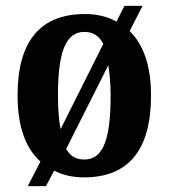

<svg xmlns="http://www.w3.org/2000/svg" viewBox="-20 -596 577 656"><path d="M118 -44 75 40H137L165 -13C194 2 228 10 267 10C418 10 496 -82 496 -270C496 -371 470 -444 423 -490L467 -576H405L378 -522C347 -540 310 -548 270 -548C119 -548 40 -457 40 -270C40 -165 67 -90 118 -44ZM333 -446 187 -155C181 -186 178 -224 178 -270C178 -414 203 -487 268 -487C298 -487 318 -474 333 -446ZM269 -51C239 -51 221 -62 206 -87L350 -373C355 -343 358 -309 358 -268C358 -125 334 -51 269 -51Z"/></svg>

Font: Noto Serif Myanmar Condensed
Style: Bold
Weight: 700
Width: 3
Designer: Ben Mitchell and the Monotype Design Team
Foundry: Monotype Imaging Inc.
Version: Version 2.106